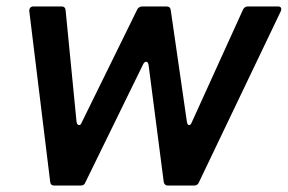

<svg xmlns="http://www.w3.org/2000/svg" viewBox="-20 -577 895 597"><path d="M245 -9Q242 0 230 0H149Q137 0 136 -12L71 -543V-545Q71 -550 74.5 -553.5Q78 -557 84 -557H171Q183 -557 184 -545L218 -198Q220 -188 226 -188Q231 -188 234 -196L407 -548Q412 -557 423 -557H497Q510 -557 511 -545L561 -199Q563 -188 568 -188Q573 -188 576 -196L736 -548Q741 -557 751 -557H844Q851 -557 853.5 -553Q856 -549 853 -542L598 -9Q594 0 583 0H502Q491 0 489 -12L442 -375Q440 -385 435 -385Q429 -385 425 -377Z"/></svg>

Font: Open Sauce Two Medium Italic
Style: Regular
Weight: 500
Italic angle: -10°
Designer: Alfredo Marco Pradil
Foundry: Creative Sauce Fz LLC
Version: Version 1.477